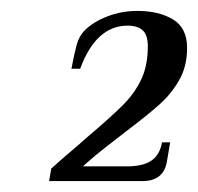

<svg xmlns="http://www.w3.org/2000/svg" viewBox="-20 -709 363 352"><path d="M74 -400Q94 -418 110 -431.5Q126 -445 137 -455Q183 -494 205 -516Q227 -538 239 -563.5Q251 -589 251 -624Q251 -645 241.5 -653.5Q232 -662 214 -662Q156 -662 127 -583H111Q116 -610 120.5 -626.5Q125 -643 135 -653Q151 -669 177 -679Q203 -689 232 -689Q271 -689 297 -673.5Q323 -658 323 -621Q323 -588 309 -563Q295 -538 273.5 -518.5Q252 -499 211 -468Q202 -461 177.5 -442Q153 -423 132 -404H213Q242 -404 257.5 -414.5Q273 -425 277 -448H292L286 -413Q280 -377 241 -377H70Z"/></svg>

Font: Philosopher
Style: Bold Italic
Weight: 700
Italic angle: -10°
Designer: Jovanny Lemonad
Foundry: Jovanny Lemonad
Version: Version 2.000